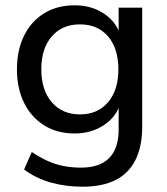

<svg xmlns="http://www.w3.org/2000/svg" viewBox="-20 -516 630 725"><path d="M292 189Q227 189 171 173Q115 157 71 124L100 58Q130 78 159.5 91.5Q189 105 220.5 111Q252 117 286 117Q357 117 392.5 80.5Q428 44 428 -26V-134H437Q423 -78 374.5 -45Q326 -12 262 -12Q196 -12 147 -42.5Q98 -73 71 -127.5Q44 -182 44 -254Q44 -327 71 -381.5Q98 -436 147 -466Q196 -496 262 -496Q327 -496 375 -463Q423 -430 437 -374H428V-487H517V-38Q517 37 491.5 88Q466 139 416 164Q366 189 292 189ZM282 -84Q349 -84 388 -130Q427 -176 427 -254Q427 -333 388 -378.5Q349 -424 282 -424Q215 -424 175.5 -378.5Q136 -333 136 -254Q136 -176 175.5 -130Q215 -84 282 -84Z"/></svg>

Font: Nunito Sans 12pt Medium
Style: Regular
Weight: 500
Designer: Vernon Adams
Foundry: Vernon Adams
Version: Version 3.101;gftools[0.9.27]